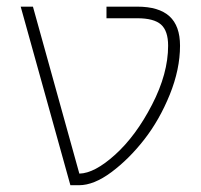

<svg xmlns="http://www.w3.org/2000/svg" viewBox="-20 -544 594 566"><path d="M384.8 -524.4Q448.2 -524.4 479.5 -496.1Q510.7 -467.8 510.7 -409.2Q510.7 -339.8 480.5 -265.1Q450.2 -190.4 405.3 -132.8Q360.4 -75.2 308.6 -36.6Q256.8 2 212.9 2H187.5L41 -524.4H77.1L213.9 -32.2Q258.8 -33.2 319.3 -87.9Q380.9 -143.6 428.2 -235.4Q475.6 -327.1 475.6 -409.2Q475.6 -453.1 454.6 -471.7Q433.6 -490.2 384.8 -490.2H293.9V-524.4Z"/></svg>

Font: Gen Shin Gothic ExtraLight
Style: Regular
Weight: 100
Designer: [Source Han Sans]
Ryoko NISHIZUKA  (kana & ideographs); Paul D. Hunt (Latin, Greek & Cyrillic); Wenlong ZHANG  (bopomofo
Version: Version 1.002.20150607